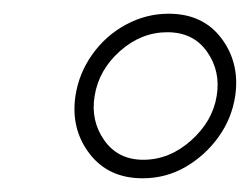

<svg xmlns="http://www.w3.org/2000/svg" viewBox="-20 -720 364 280"><path d="M90 -580Q83 -532 110.5 -496Q138 -460 188 -460Q222 -460 250.5 -476.5Q279 -493 298.5 -520Q318 -547 323 -580Q330 -628 303 -664Q276 -700 226 -700Q193 -700 163.5 -684Q134 -668 114.5 -640.5Q95 -613 90 -580ZM118 -580Q124 -618 155 -645.5Q186 -673 224 -673Q262 -673 282 -644.5Q302 -616 296 -580Q290 -543 258.5 -515Q227 -487 189 -487Q152 -487 132 -515.5Q112 -544 118 -580Z"/></svg>

Font: Jost* 300 Light Italic
Style: Italic
Weight: 300
Italic angle: -10°
Version: Version 3.200; ttfautohint (v0.97) -l 8 -r 50 -G 200 -x 14 -